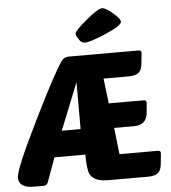

<svg xmlns="http://www.w3.org/2000/svg" viewBox="-79 -1020 960 1077"><g transform="rotate(-5 401.0 -482.0)"><path d="M486 0Q409 0 386 -41Q371 -68 371 -154H197L147 -16Q140 0 122 0H69Q-17 0 -17 -58Q-17 -105 114 -370Q236 -619 286 -691Q299 -710 327 -710H719Q735 -710 735 -696L729 -637Q726 -603 712 -589Q694 -570 652 -570H510L527 -429H723Q739 -429 739 -415L734 -356Q727 -289 656 -289H545L562 -140H778Q794 -140 794 -126L788 -67Q785 -33 771 -19Q753 0 711 0ZM251 -299H357V-563ZM388 -805Q376 -824 376 -835Q376 -850 443 -906Q512 -964 536 -964Q555 -964 595 -930Q635 -895 635 -880Q635 -858 542 -818Q454 -780 422 -780Q403 -780 388 -805Z"/></g></svg>

Font: PoetsenOne
Style: Regular
Weight: 400
Designer: Rodrigo Fuenzalida, Pablo Impallari
Foundry: Pablo Impallari, Rodrigo Fuenzalida
Version: Version 1.000